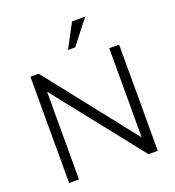

<svg xmlns="http://www.w3.org/2000/svg" viewBox="-164 -1076 1101 1205"><g transform="rotate(-20 386.0 -473.5)"><path d="M156 -586V0H90V-710H145L616 -113V-709H682V0H620ZM417 -787H369L454 -947H542Z"/></g></svg>

Font: Rising Sun Light
Style: Regular
Weight: 300
Designer: Matt McInerney, Pablo Impallari, Rodrigo Fuenzalida (Raleway font), Stephen Hutchings (Greek), Cristiano Sobral (main ch
Foundry: The Rising Sun Project Authors
Version: Version 4.327; ttfautohint (v1.8.4.7-5d5b-dirty)